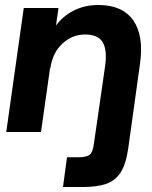

<svg xmlns="http://www.w3.org/2000/svg" viewBox="-20 -528 609 768"><path d="M5 0 75 -496H214L204 -426Q232 -464 275.5 -486Q319 -508 374 -508Q470 -508 513 -446.5Q556 -385 540 -273L493 65Q484 129 462 162.5Q440 196 403 208Q366 220 312 220H232L248 101H294Q326 101 338.5 91Q351 81 355 51L389 -184L401 -268Q409 -329 390.5 -359.5Q372 -390 320 -390Q268 -390 228.5 -352.5Q189 -315 181 -252V-261L144 0Z"/></svg>

Font: Host Grotesk Black
Style: Italic
Weight: 900
Italic angle: -8°
Designer: Doğukan Karapınar based on Poppins by Indian Type Foundry, Jonny Pinhorn
Foundry: Element Type
Version: Version 1.000; ttfautohint (v1.8.4.7-5d5b);gftools[0.9.33]